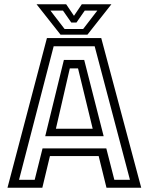

<svg xmlns="http://www.w3.org/2000/svg" viewBox="-20 -878 696 898"><path d="M15 0 199.5 -700H453.5L640.5 0H478L441.5 -148H213.5L178 0ZM69 -37H142.2L179 -184H477.2L514.8 -37H587.8L422.8 -661.5H231ZM191.5 -241 278.8 -597.8H373.8L464.8 -241ZM241.5 -276H413.5L345 -558H306.5ZM263 -716 151 -858H289.5L326 -804L362.5 -858H501L389 -716ZM282 -742.5H369L435.2 -828.5H376.5L337.5 -772.5H313.5L274.5 -828.5H215.8Z"/></svg>

Font: Tourney Thin
Style: Regular
Weight: 100
Designer: Tyler Finck
Foundry: Etcetera Type Co
Version: Version 1.015